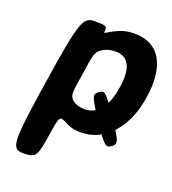

<svg xmlns="http://www.w3.org/2000/svg" viewBox="-135 -640 847 945"><g transform="rotate(20 288.5 -167.5)"><path d="M445 -115C376 -218 366 -226 340 -206C314 -186 319 -174 388 -71C456 32 466 40 493 20C519 0 514 -12 445 -115ZM266 -503C267 -526 261 -528 202 -528C142 -528 130 -494 79 -163C28 169 29 203 94 203C158 203 166 192 183 79C201 -35 199 -32 250 -6C269 4 293 10 323 10C356 10 388 3 415 -11C497 -52 552 -141 570 -259L572 -270C578 -310 579 -347 575 -380C565 -469 518 -538 407 -538C375 -538 349 -532 325 -521C264 -493 264 -479 266 -503ZM304 -104C280 -104 262 -109 247 -118C211 -142 221 -166 236 -265C251 -363 249 -387 292 -410C308 -418 328 -423 352 -423C431 -423 443 -349 431 -270L429 -259C417 -180 383 -104 304 -104Z"/></g></svg>

Font: Asimov Print
Style: AIt
Weight: 500
Designer: Google
Version: Version 2.000980: 2014